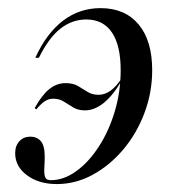

<svg xmlns="http://www.w3.org/2000/svg" viewBox="-20 -446 430 477"><path d="M229.8 -425.8Q290.3 -425.8 324.2 -385.5Q358.1 -345.2 358.1 -271.8Q358.1 -216.1 338.7 -164.9Q319.4 -113.7 285.9 -74.2Q252.4 -34.7 210.1 -11.7Q167.7 11.3 121 11.3Q76.6 11.3 47.2 -10.5Q17.7 -32.3 17.7 -65.3Q17.7 -83.9 28.2 -95.2Q38.7 -106.5 55.6 -106.5Q71.8 -106.5 81.5 -95.2Q91.1 -83.9 91.1 -57.3Q91.1 -44.4 90.3 -33.5Q89.5 -22.6 90.3 -14.5Q91.1 -6.5 94.4 -2.4Q97.6 1.6 106.5 1.6Q138.7 1.6 169.8 -21Q200.8 -43.5 225.8 -82.3Q250.8 -121 265.3 -169.8Q279.8 -218.5 279.8 -271.8Q279.8 -333.1 258.1 -365.3Q236.3 -397.6 194.4 -397.6Q158.9 -397.6 129.8 -374.6Q100.8 -351.6 76.6 -302.4H67.7Q95.2 -362.9 136.3 -394.4Q177.4 -425.8 229.8 -425.8ZM283.9 -254V-248.4Q262.1 -210.5 238.7 -191.1Q215.3 -171.8 191.1 -171.8Q174.2 -171.8 162.1 -179Q150 -186.3 138.7 -193.5Q127.4 -200.8 112.1 -200.8Q100.8 -200.8 91.1 -194.4Q81.5 -187.9 70.2 -174.2L66.1 -177.4Q83.9 -209.7 102.4 -224.6Q121 -239.5 142.7 -239.5Q161.3 -239.5 173.8 -232.3Q186.3 -225 197.6 -217.7Q208.9 -210.5 225 -210.5Q241.1 -210.5 255.6 -221.4Q270.2 -232.3 283.9 -254Z"/></svg>

Font: Playfair 144pt
Style: Italic
Weight: 400
Italic angle: -15.6°
Designer: Claus Eggers Sørensen
Foundry: Claus Eggers Sørensen
Version: Version 2.001;gftools[0.9.30]